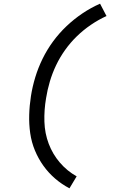

<svg xmlns="http://www.w3.org/2000/svg" viewBox="-20 -861 640 1042"><path d="M357 161Q315 139 279 108Q243 77 215.5 38.5Q188 0 169.5 -44.5Q151 -89 144 -138Q137 -187 138.5 -238Q140 -289 148 -340Q156 -391 171.5 -442Q187 -493 211 -542Q235 -591 267.5 -635.5Q300 -680 340.5 -718.5Q381 -757 427 -788Q473 -819 523 -841L558 -774Q514 -754 473 -726Q432 -698 397 -664Q362 -630 333.5 -590Q305 -550 284.5 -507Q264 -464 250.5 -418.5Q237 -373 230 -328Q219 -264 221 -200.5Q223 -137 244.5 -80.5Q266 -24 305 21.5Q344 67 396 96Z"/></svg>

Font: Iosevka Aile
Style: Italic
Weight: 400
Italic angle: -9°
Designer: Belleve Invis
Foundry: Belleve Invis
Version: Version 28.0.1; ttfautohint (v1.8.4)